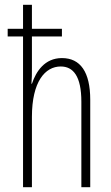

<svg xmlns="http://www.w3.org/2000/svg" viewBox="-20 -780 464 800"><path d="M113 -760H76V-660H12V-628H76V0H113V-293C113 -440 168 -503 233 -503C285 -503 319 -463 319 -356V0H356V-364C356 -480 315 -538 238 -538C166 -538 130 -482 113 -431H111C113 -453 113 -470 113 -500V-628H238V-660H113Z"/></svg>

Font: Noto Sans Thai Looped ExtraCondensed ExtraLight
Style: Regular
Weight: 200
Width: 2
Designer: Sasikarn Vongin, Ben Mitchell
Foundry: The Fontpad Ltd
Version: Version 1.001